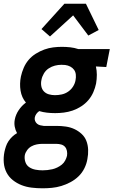

<svg xmlns="http://www.w3.org/2000/svg" viewBox="-44 -795 614 1037"><path d="M186 222Q156 222 127 218.5Q98 215 72.5 205Q47 195 25.5 178Q4 161 -8.5 137Q-21 113 -23.5 84Q-26 55 -20 25Q-17 11 -12 -4Q-7 -19 1.5 -32Q10 -45 22 -56.5Q34 -68 48 -76Q39 -92 35.5 -111Q32 -130 36 -150Q41 -176 57 -200Q73 -224 96 -241Q73 -268 67 -305.5Q61 -343 69 -382Q74 -405 84 -428.5Q94 -452 110.5 -471.5Q127 -491 149.5 -505Q172 -519 195.5 -527.5Q219 -536 243 -539Q267 -542 290 -542Q313 -542 335.5 -539.5Q358 -537 379 -530H549L530 -433L474 -436Q479 -414 479 -391Q479 -368 475 -344Q470 -320 460 -297Q450 -274 433.5 -254.5Q417 -235 394.5 -220.5Q372 -206 348.5 -198Q325 -190 301 -187Q277 -184 254 -184Q231 -184 209.5 -186.5Q188 -189 168 -195Q159 -189 152.5 -180Q146 -171 144 -161Q142 -151 145.5 -142Q149 -133 156 -127Q163 -121 172.5 -118.5Q182 -116 192 -115H261Q286 -115 311 -111.5Q336 -108 357.5 -98Q379 -88 396.5 -72Q414 -56 422.5 -34Q431 -12 432 13.5Q433 39 428 64Q424 89 412 113.5Q400 138 380.5 157Q361 176 336.5 189Q312 202 287 209.5Q262 217 236.5 219.5Q211 222 186 222ZM253 -281Q271 -281 289.5 -285Q308 -289 324 -300Q340 -311 350.5 -327.5Q361 -344 364 -362Q367 -377 365.5 -392Q364 -407 356 -418Q348 -429 335.5 -435.5Q323 -442 308 -444L288 -445Q270 -445 252.5 -440.5Q235 -436 219 -425.5Q203 -415 193 -398Q183 -381 180 -364Q176 -347 179 -330Q182 -313 193 -301.5Q204 -290 220 -285.5Q236 -281 253 -281ZM186 125Q199 125 212.5 123.5Q226 122 239 119Q252 116 265.5 109.5Q279 103 290 94Q301 85 308 72Q315 59 318 46Q320 33 317.5 20Q315 7 307 -2Q299 -11 286.5 -14.5Q274 -18 260 -18H183Q169 -18 154 -15Q139 -12 125.5 -4.5Q112 3 102.5 16Q93 29 90 43Q87 62 93 80Q99 98 114 108Q129 118 148 121.5Q167 125 186 125ZM226 -598 180 -638 304 -775H420L489 -633L433 -603L351 -712Z"/></svg>

Font: Lode
Style: Bold Italic
Weight: 700
Italic angle: -11°
Monospace: yes
Designer: Belleve Invis
Foundry: Belleve Invis
Version: Version 29.2.0; ttfautohint (v1.8.3)